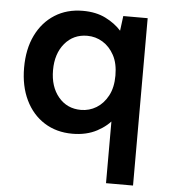

<svg xmlns="http://www.w3.org/2000/svg" viewBox="-51 -554 704 800"><g transform="rotate(5 300.5 -153.5)"><path d="M435 -74Q411 -40 367 -16.5Q323 7 264 7Q197 7 146.5 -25Q96 -57 68 -115Q40 -173 40 -250Q40 -328 68 -385.5Q96 -443 146.5 -475Q197 -507 264 -507Q319 -507 359 -487Q399 -467 425 -438L433 -500H535V200H422V-77ZM161 -250Q161 -181 197 -138Q233 -95 291 -95Q326 -95 355.5 -113Q385 -131 403.5 -165.5Q422 -200 422 -250Q422 -301 403.5 -335Q385 -369 355.5 -387Q326 -405 291 -405Q233 -405 197 -362Q161 -319 161 -250Z"/></g></svg>

Font: Albert Sans SemiBold
Style: Regular
Weight: 600
Designer: Andreas Rasmussen
Foundry: a.Foundry
Version: Version 1.025